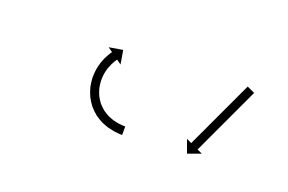

<svg xmlns="http://www.w3.org/2000/svg" viewBox="-42 -653 638 425"><g transform="rotate(20 276.5 -441.0)"><path d="M502.8 -528.6C503.1 -529.2 503.4 -529.8 503.7 -530.4L485.5 -538.8C485.3 -538.2 485 -537.6 484.7 -537C483.9 -535.3 483.1 -533.6 482.3 -531.9C481.1 -529.3 479.9 -526.7 478.6 -524C477 -520.6 475.4 -517.2 473.8 -513.8C472 -509.7 470.1 -505.7 468.2 -501.6C466.1 -497.1 464 -492.6 461.9 -488.1C459.6 -483.3 457.4 -478.4 455.1 -473.6C452.8 -468.6 450.5 -463.6 448.1 -458.6C445.8 -453.6 443.5 -448.7 441.2 -443.7C438.9 -438.8 436.6 -434 434.4 -429.2C432.3 -424.7 430.2 -420.1 428.1 -415.6C426.2 -411.6 424.3 -407.5 422.4 -403.5C420.8 -400.1 419.2 -396.6 417.6 -393.2C416.4 -390.6 415.2 -388 413.9 -385.3C413.1 -383.6 412.4 -381.9 411.6 -380.2C411.3 -379.6 411 -379 410.7 -378.4L398.8 -384L410 -353.2L440.8 -364.4L428.8 -370C429.1 -370.6 429.4 -371.2 429.7 -371.8C430.5 -373.5 431.3 -375.2 432.1 -376.9C433.3 -379.5 434.5 -382.1 435.8 -384.8C437.3 -388.2 438.9 -391.6 440.5 -395C442.4 -399.1 444.3 -403.1 446.2 -407.2C448.3 -411.7 450.4 -416.2 452.5 -420.7C454.8 -425.6 457 -430.4 459.3 -435.2C461.6 -440.2 463.9 -445.2 466.3 -450.2C468.6 -455.2 470.9 -460.2 473.2 -465.1C475.5 -470 477.7 -474.8 480 -479.6C482.1 -484.1 484.2 -488.7 486.3 -493.2C488.2 -497.2 490.1 -501.3 492 -505.3C493.6 -508.7 495.2 -512.2 496.8 -515.6C498 -518.2 499.2 -520.9 500.4 -523.5C501.2 -525.2 502 -526.9 502.8 -528.6ZM258.6 -343C259.3 -343 260.1 -343 260.9 -343L261 -363C260.3 -363 259.6 -363 258.9 -363C258.9 -363 258.9 -363 258.9 -363C258.9 -363 259 -363 259 -363C257 -363.1 254.9 -363.2 252.9 -363.3C252.9 -363.3 253 -363.3 253.1 -363.3C253.1 -363.3 253.2 -363.3 253.2 -363.3C250 -363.5 246.9 -363.9 243.8 -364.3C243.8 -364.3 243.9 -364.3 244 -364.3C244 -364.3 244.1 -364.3 244.1 -364.3C240.1 -365 236.1 -365.9 232.1 -366.9C232.1 -366.9 232.2 -366.9 232.3 -366.8C232.4 -366.8 232.5 -366.8 232.5 -366.8C227.8 -368.3 223.2 -370 218.7 -372C218.7 -372 218.9 -371.9 219 -371.9C219.1 -371.8 219.3 -371.7 219.3 -371.7C214.4 -374.3 209.6 -377.2 205.1 -380.4C205.1 -380.4 205.2 -380.3 205.4 -380.2C205.5 -380.1 205.7 -379.9 205.7 -379.9C201.1 -383.8 196.8 -387.9 192.8 -392.4C192.8 -392.4 193 -392.3 193.1 -392.1C193.2 -391.9 193.3 -391.8 193.3 -391.8C189.6 -396.7 186.4 -401.9 183.5 -407.4C183.5 -407.4 183.6 -407.2 183.7 -407C183.7 -406.9 183.8 -406.7 183.8 -406.7C181.4 -412.3 179.4 -418.1 177.8 -424C177.8 -424 177.9 -423.8 177.9 -423.7C178 -423.5 178 -423.3 178 -423.3C176.9 -429.1 176.2 -434.9 175.9 -440.8C175.9 -440.8 175.9 -440.7 175.9 -440.5C175.9 -440.3 175.9 -440.2 175.9 -440.2C175.9 -445.7 176.3 -451.1 177 -456.6C177 -456.6 177 -456.4 177 -456.3C176.9 -456.1 176.9 -456 176.9 -456C177.8 -460.8 178.9 -465.6 180.3 -470.3C180.3 -470.3 180.3 -470.2 180.3 -470.1C180.2 -469.9 180.2 -469.8 180.2 -469.8C181.6 -473.7 183.1 -477.6 184.8 -481.3C184.8 -481.3 184.7 -481.3 184.7 -481.2C184.6 -481.1 184.6 -481 184.6 -481C186 -483.8 187.5 -486.7 189.1 -489.4C189.1 -489.4 189.1 -489.4 189 -489.3C189 -489.2 189 -489.2 189 -489.2C190 -490.9 191.1 -492.6 192.3 -494.3C192.3 -494.3 192.3 -494.3 192.2 -494.3C192.2 -494.2 192.2 -494.2 192.2 -494.2C192.6 -494.8 193.1 -495.4 193.5 -496L204.2 -488.4L198.8 -520.7L166.5 -515.3L177.2 -507.6C176.7 -507 176.3 -506.3 175.8 -505.7C175.8 -505.7 175.8 -505.7 175.8 -505.6C175.8 -505.6 175.7 -505.6 175.7 -505.6C174.4 -503.6 173.2 -501.7 172 -499.7C172 -499.7 171.9 -499.7 171.9 -499.6C171.9 -499.5 171.8 -499.5 171.8 -499.5C170 -496.4 168.3 -493.2 166.7 -489.9C166.7 -489.9 166.7 -489.8 166.6 -489.7C166.6 -489.7 166.5 -489.6 166.5 -489.6C164.6 -485.3 162.9 -480.9 161.3 -476.4C161.3 -476.4 161.3 -476.3 161.2 -476.2C161.2 -476.1 161.2 -476 161.2 -476C159.6 -470.6 158.3 -465.2 157.3 -459.7C157.3 -459.7 157.2 -459.5 157.2 -459.4C157.2 -459.3 157.2 -459.1 157.2 -459.1C156.4 -452.9 155.9 -446.7 155.9 -440.4C155.9 -440.4 155.9 -440.2 155.9 -440.1C155.9 -439.9 155.9 -439.8 155.9 -439.8C156.3 -433 157.1 -426.2 158.3 -419.6C158.3 -419.6 158.4 -419.4 158.4 -419.2C158.5 -419.1 158.5 -418.9 158.5 -418.9C160.3 -412 162.6 -405.3 165.5 -398.8C165.5 -398.8 165.5 -398.6 165.6 -398.4C165.7 -398.2 165.8 -398.1 165.8 -398.1C169.1 -391.7 173 -385.6 177.3 -379.8C177.3 -379.8 177.5 -379.6 177.6 -379.5C177.7 -379.3 177.8 -379.2 177.8 -379.2C182.5 -373.9 187.5 -369 192.9 -364.5C192.9 -364.5 193.1 -364.4 193.2 -364.3C193.4 -364.2 193.5 -364.1 193.5 -364.1C198.8 -360.3 204.3 -356.9 210.1 -354C210.1 -354 210.2 -353.9 210.4 -353.8C210.5 -353.8 210.7 -353.7 210.7 -353.7C215.8 -351.4 221.2 -349.4 226.6 -347.7C226.6 -347.7 226.7 -347.7 226.8 -347.6C226.9 -347.6 227 -347.6 227 -347.6C231.6 -346.4 236.1 -345.4 240.7 -344.6C240.7 -344.6 240.8 -344.6 240.9 -344.5C241 -344.5 241.1 -344.5 241.1 -344.5C244.5 -344 248 -343.6 251.5 -343.3C251.5 -343.3 251.6 -343.3 251.7 -343.3C251.7 -343.3 251.8 -343.3 251.8 -343.3C254 -343.2 256.2 -343.1 258.5 -343C258.5 -343 258.5 -343 258.5 -343C258.5 -343 258.6 -343 258.6 -343Z"/></g></svg>

Font: FRB American Cursive Just Arrows Semibold
Style: Italic
Weight: 600
Italic angle: -25°
Version: Version 2.0;Modular Font Editor K font №1